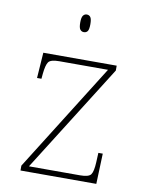

<svg xmlns="http://www.w3.org/2000/svg" viewBox="-84 -798 656 858"><g transform="rotate(10 244.5 -369.0)"><path d="M69 0V-22L376 -511H155Q116 -511 106 -497Q96 -483 92 -442L90 -420H70L78 -536H411V-514L103 -25H335Q374 -25 384 -39Q394 -53 396 -95L398 -138H418L413 0ZM240 -658Q230 -658 223.5 -666Q217 -674 217 -698Q217 -721 223.5 -729.5Q230 -738 240 -738Q251 -738 257 -729.5Q263 -721 263 -698Q263 -674 257 -666Q251 -658 240 -658Z"/></g></svg>

Font: Noto Rashi Hebrew Thin
Style: Regular
Weight: 250
Version: Version 1.006